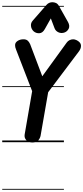

<svg xmlns="http://www.w3.org/2000/svg" viewBox="-25 -1283 750 1732"><path d="M266.5 2.5Q232 2.5 212.2 -18.8Q192.5 -40 197.5 -70L265 -460.5L119.5 -837Q115 -849 113 -857Q111 -865 111 -876Q111 -898.5 133.2 -913.5Q155.5 -928.5 187 -928.5Q209.5 -928.5 223.2 -917.8Q237 -907 247 -884.5L356.5 -595L576.5 -898.5Q586.5 -913 602.5 -920.8Q618.5 -928.5 635.5 -928.5Q648.5 -928.5 664.8 -921.2Q681 -914 693.2 -900.8Q705.5 -887.5 705.5 -868.5Q705.5 -845.5 688.5 -821.5L409.5 -451L341 -58Q336.5 -35.5 320 -16.5Q303.5 2.5 266.5 2.5ZM266.5 2.5Q232 2.5 212.2 -18.8Q192.5 -40 197.5 -70L265 -460.5L119.5 -837Q115 -849 113 -857Q111 -865 111 -876Q111 -898.5 133.2 -913.5Q155.5 -928.5 187 -928.5Q209.5 -928.5 223.2 -917.8Q237 -907 247 -884.5L356.5 -595L576.5 -898.5Q586.5 -913 602.5 -920.8Q618.5 -928.5 635.5 -928.5Q648.5 -928.5 664.8 -921.2Q681 -914 693.2 -900.8Q705.5 -887.5 705.5 -868.5Q705.5 -845.5 688.5 -821.5L409.5 -451L341 -58Q336.5 -35.5 320 -16.5Q303.5 2.5 266.5 2.5ZM553 -988.5Q526 -980.5 501.2 -992Q476.5 -1003.5 467 -1028.5L433.5 -1117L379.5 -1021Q359.5 -984.5 329.5 -983.2Q299.5 -982 278 -1001Q257.5 -1020.5 254.5 -1048Q251.5 -1075.5 270 -1096.5L394.5 -1239Q405.5 -1251.5 419.2 -1257.2Q433 -1263 447 -1263Q464 -1263 479.8 -1256Q495.5 -1249 506 -1230.5L587.5 -1086Q608 -1049.5 594.2 -1023.2Q580.5 -997 553 -988.5ZM-5 420.5H551.5V428.5H-5ZM-5 -16H551.5V0H-5ZM-5 -505.5H551.5V-497.5H-5ZM-5 -1230H551.5V-1222H-5Z"/></svg>

Font: Edu VIC WA NT Pre Guide
Style: Regular
Weight: 400
Designer: Tina and Corey Anderson, Eben Sorkin, Mirko Velimirovic
Foundry: Google for Education
Version: Version 1.000